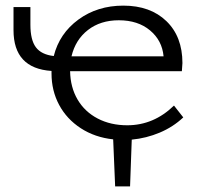

<svg xmlns="http://www.w3.org/2000/svg" viewBox="-20 -492 717 682"><path d="M448 4 442 170H389L382 3Q317 -4 267 -36.5Q217 -69 190 -119.5Q163 -170 163 -231V-240Q28 -249 28 -385V-467H88V-404Q88 -350 107.5 -324Q127 -298 171 -293Q191 -373 258.5 -422.5Q326 -472 418 -472Q514 -472 571 -417Q628 -362 628 -268Q628 -262 626 -239H229Q230 -182 255.5 -138.5Q281 -95 327 -71Q373 -47 432 -47Q526 -47 598 -117L631 -75Q595 -41 547.5 -21Q500 -1 448 4ZM234 -292H561Q556 -348 513 -384Q470 -420 402 -420Q337 -420 292.5 -385.5Q248 -351 234 -292Z"/></svg>

Font: Ysabeau SC
Style: Regular
Weight: 400
Designer: Christian Thalmann (Catharsis Fonts)
Version: Version 0.003